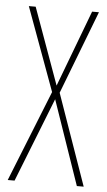

<svg xmlns="http://www.w3.org/2000/svg" viewBox="-52 -749 435 783"><g transform="rotate(5 165.5 -357.0)"><path d="M321 0H293L174 -345L38 0H10L159 -373L34 -714H62L175 -401L293 -714H321L190 -373Z"/></g></svg>

Font: Noto Sans Gujarati UI ExtraCondensed Thin
Style: Regular
Weight: 100
Width: 2
Designer: Jelle Bosma - Monotype Design Team, Universal Thirst
Foundry: Monotype Imaging Inc.
Version: Version 2.106; ttfautohint (v1.8.4.7-5d5b)